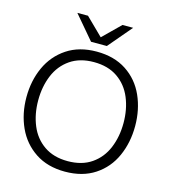

<svg xmlns="http://www.w3.org/2000/svg" viewBox="-133 -1032 1019 1150"><g transform="rotate(15 376.5 -457.0)"><path d="M39 -360Q39 -462 77.5 -546.5Q116 -631 192 -681.5Q268 -732 376 -732Q485 -732 561 -682Q637 -632 675 -547Q713 -462 713 -360Q713 -258 675 -173Q637 -88 561 -38Q485 12 376 12Q268 12 192 -38.5Q116 -89 77.5 -173.5Q39 -258 39 -360ZM376 -53Q464 -53 523.5 -94Q583 -135 612 -205Q641 -275 641 -360Q641 -445 612 -515Q583 -585 523.5 -626Q464 -667 376 -667Q289 -667 229.5 -626Q170 -585 141 -515Q112 -445 112 -360Q112 -275 141 -205Q170 -135 229.5 -94Q289 -53 376 -53ZM203 -926H269L376 -821L483 -926H549L425 -780H327Z"/></g></svg>

Font: Aspekta 300
Style: Regular
Weight: 300
Designer: Ivo Dolenc
Version: Version 2.000